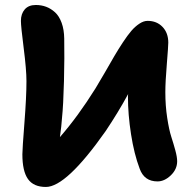

<svg xmlns="http://www.w3.org/2000/svg" viewBox="-20 -741 776 762"><path d="M162.1 1Q113.3 1 91.1 -30.3Q68.8 -61.5 68.8 -128.9Q68.8 -148.9 76.9 -252.9Q85 -356.9 85 -418.9Q85 -464.4 74 -550.3Q63 -636.2 63 -658.2Q63 -686 78.1 -703.6Q93.3 -721.2 122.1 -721.2Q144 -721.2 163.1 -714.1Q182.1 -707 198.5 -692.1Q214.8 -677.2 224.6 -650.4Q234.4 -623.5 234.9 -587.9Q236.3 -515.6 233.9 -419.4Q231.4 -323.2 226.1 -272.9Q224.1 -241.7 217.8 -196.8Q290 -279.8 358.9 -390.1Q374.5 -415.5 396.7 -454.1Q418.9 -492.7 433.3 -517.6Q447.8 -542.5 467 -571.8Q486.3 -601.1 501 -618.2Q515.6 -635.3 532.7 -646.7Q549.8 -658.2 565.9 -658.2Q602.1 -658.2 625 -634.3Q647.9 -610.4 647.9 -571.8Q647.9 -558.1 642.1 -486.8Q636.2 -415.5 636.2 -375Q636.2 -321.3 643.6 -273.4Q650.9 -225.6 659.7 -198.5Q668.5 -171.4 675.8 -144.5Q683.1 -117.7 683.1 -101.1Q683.1 -69.3 658 -45.2Q632.8 -21 605 -21Q552.2 -21 534.2 -71.8Q512.2 -129.9 500 -208.5Q487.8 -287.1 487.8 -356.9Q487.8 -365.2 488.8 -368.2Q449.7 -295.9 398.9 -220.2Q243.2 1 162.1 1Z"/></svg>

Font: Shantell Sans Irregular
Style: Bold
Weight: 700
Designer: Stephen Nixon, Anya Danilova, Shantell Martin
Foundry: Arrow Type
Version: Version 1.006;[9816181b4]